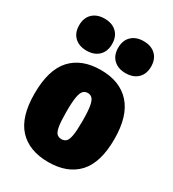

<svg xmlns="http://www.w3.org/2000/svg" viewBox="-196 -914 927 1031"><g transform="rotate(30 267.0 -398.5)"><path d="M267 11Q148.5 11 84.2 -58Q20 -127 20 -271Q20 -419 84.2 -489Q148.5 -559 267 -559Q385.5 -559 449.8 -487.2Q514 -415.5 514 -273Q514 -127.5 449.8 -58.2Q385.5 11 267 11ZM267 -131Q284 -131 295 -141Q306 -151 311.5 -181Q317 -211 317 -271Q317 -333 311.2 -364.2Q305.5 -395.5 294.2 -406.2Q283 -417 267 -417Q251 -417 239.8 -406.5Q228.5 -396 222.8 -365Q217 -334 217 -273Q217 -212 222.5 -181.5Q228 -151 239 -141Q250 -131 267 -131ZM388 -610Q341.5 -610 313.8 -636.2Q286 -662.5 286 -709Q286 -755.5 313.8 -781.8Q341.5 -808 388 -808Q434.5 -808 462.2 -781.8Q490 -755.5 490 -709Q490 -662.5 462.2 -636.2Q434.5 -610 388 -610ZM146 -610Q99.5 -610 71.8 -636.2Q44 -662.5 44 -709Q44 -755.5 71.8 -781.8Q99.5 -808 146 -808Q192.5 -808 220.2 -781.8Q248 -755.5 248 -709Q248 -662.5 220.2 -636.2Q192.5 -610 146 -610Z"/></g></svg>

Font: Encode Sans Cnd Black
Style: Regular
Weight: 900
Width: 3
Designer: Multiple Designers
Foundry: Impallari Type
Version: Version 3.002; ttfautohint (v1.8.3) -l 8 -r 50 -G 200 -x 14 